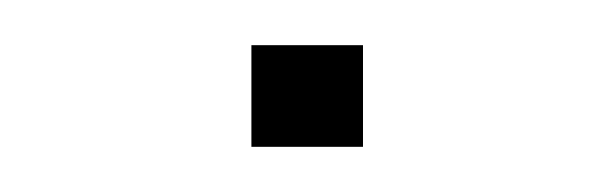

<svg xmlns="http://www.w3.org/2000/svg" viewBox="-20 -65 272 85"><path d="M140.7 0V-45H91.3V0Z"/></svg>

Font: Arad-VF Thin Dots1
Style: Regular
Weight: 100
Designer: Mohammad Darvishi
Version: Version 1.000;August 30, 2024;FontCreator 15.0.0.2992 64-bit